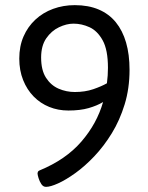

<svg xmlns="http://www.w3.org/2000/svg" viewBox="-20 -725 575 747"><path d="M271 -705Q324 -705 364 -688Q404 -671 430.5 -638.5Q457 -606 470.5 -559.5Q484 -513 484 -453Q484 -381 465 -319Q446 -257 415 -206.5Q384 -156 347 -117Q310 -78 273 -51.5Q236 -25 206 -11.5Q176 2 159 2Q148 2 141 -8.5Q134 -19 130 -32Q126 -45 126 -51Q126 -53 127.5 -56.5Q129 -60 134 -62Q236 -104 296.5 -174Q357 -244 381 -328Q358 -314 325 -304.5Q292 -295 246 -295Q206 -295 171.5 -309Q137 -323 111 -349.5Q85 -376 70 -413.5Q55 -451 55 -497Q55 -545 71.5 -583Q88 -621 117.5 -648.5Q147 -676 186.5 -690.5Q226 -705 271 -705ZM266 -633Q239 -633 209.5 -619Q180 -605 160 -576Q140 -547 140 -501Q140 -452 159 -422.5Q178 -393 208 -380Q238 -367 271 -367Q311 -367 343 -378Q375 -389 396 -401Q398 -416 399 -431.5Q400 -447 400 -461Q400 -531 379.5 -568Q359 -605 328.5 -619Q298 -633 266 -633Z"/></svg>

Font: Asap VF Beta
Style: Regular
Weight: 400
Designer: Pablo Cosgaya
Foundry: Pablo Cosgaya
Version: Version 1.007